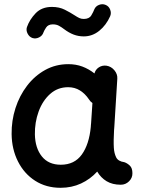

<svg xmlns="http://www.w3.org/2000/svg" viewBox="-20 -851 679 919"><path d="M558.1 33.2Q518.1 33.2 490.2 16.4Q462.4 -0.5 445.3 -29.8Q412.1 6.8 367.7 27.3Q323.2 47.9 270 47.9Q200.7 47.9 148.2 14.2Q95.7 -19.5 66.2 -77.9Q36.6 -136.2 35.6 -209Q34.7 -273.4 54 -333.3Q73.2 -393.1 109.6 -440.7Q146 -488.3 196.3 -516.1Q246.6 -543.9 307.1 -543.9Q343.3 -543.9 374 -532.5Q404.8 -521 432.1 -499.5Q437 -518.1 453.1 -528.6Q469.2 -539.1 489.3 -536.6Q512.2 -533.2 527.6 -514.6Q543 -496.1 541.5 -474.1L527.3 -245.6Q526.9 -236.3 525.9 -227.1Q524.4 -206.5 524.2 -182.6Q523.9 -158.7 524.9 -143.6Q526.4 -117.7 535.9 -98.1Q545.4 -78.6 575.2 -74.7Q589.4 -69.8 601.6 -58.1Q613.8 -46.4 613.8 -22Q614.3 0.5 597.7 16.8Q581.1 33.2 558.1 33.2ZM271 -62.5Q336.4 -62.5 371.6 -111.3Q406.7 -160.2 414.6 -243.7Q415 -247.6 415 -251Q415 -253.9 415.5 -256.3Q416 -258.8 416 -261.2L422.4 -357.9Q411.6 -365.2 405.3 -376Q387.7 -402.3 362.8 -418Q337.9 -433.6 306.2 -433.6Q255.9 -433.6 219.7 -401.1Q183.6 -368.7 164.8 -316.9Q146 -265.1 147 -207.5Q148.4 -142.1 180.4 -102.3Q212.4 -62.5 271 -62.5ZM135.7 -668.9Q120.1 -674.3 112.1 -690.2Q104 -706.1 108.9 -721.2Q121.6 -757.3 150.6 -787.6Q179.7 -817.9 228.5 -817.9Q263.7 -817.9 290.3 -804.4Q316.9 -791 338.4 -776.9Q349.6 -769.5 359.1 -764.9Q368.7 -760.3 380.9 -760.3Q406.7 -760.3 417 -777.3Q427.2 -794.4 431.2 -805.7Q437.5 -821.3 453.9 -827.6Q470.2 -834 485.4 -827.6Q501 -821.3 507.3 -804.9Q513.7 -788.6 507.3 -773.4Q488.3 -730.5 455.1 -703.6Q421.9 -676.8 380.9 -676.8Q355.5 -676.8 332.5 -685.5Q309.6 -694.3 287.6 -710.9Q274.9 -720.7 262.5 -727.5Q250 -734.4 232.9 -734.4Q210.4 -734.4 200.4 -718.8Q190.4 -703.1 188 -695.8Q183.1 -680.2 167.2 -672.1Q151.4 -664.1 135.7 -668.9Z"/></svg>

Font: Mikhak SemiBold
Style: Regular
Weight: 600
Designer: Amin Abedi
Version: Version 3.3